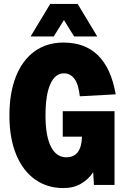

<svg xmlns="http://www.w3.org/2000/svg" viewBox="-20 -943 640 979"><path d="M304 16Q220 16 158 -28.5Q96 -73 62 -156Q28 -239 28 -354Q28 -469 61 -552.5Q94 -636 156 -681Q218 -726 304 -726Q524 -726 570 -462L387 -452Q380 -515 359 -542Q338 -569 306 -569Q261 -569 236.5 -514Q212 -459 212 -354Q212 -250 239.5 -195.5Q267 -141 318 -141Q395 -141 398 -246H300V-376H564V0H459L455 -65Q432 -29 393.5 -6.5Q355 16 304 16ZM136 -757 236 -923H376L476 -757H358L306 -841L254 -757Z"/></svg>

Font: Geist Mono UltraBlack
Style: Regular
Weight: 900
Monospace: yes
Designer: Basement.studio, Andrés Briganti, Mateo Zaragoza
Foundry: Basement.studio, Vercel, Andrés Briganti, Guido Ferreyra, Mateo Zaragoza
Version: Version 1.400; ttfautohint (v1.8.4.7-5d5b)